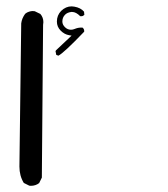

<svg xmlns="http://www.w3.org/2000/svg" viewBox="-20 -436 540 618"><path d="M79.1 162.1Q94.7 162.1 106 153.3L114.7 135.7L118.7 -356Q119.6 -360.8 119.6 -364.7Q119.6 -379.9 109.9 -391.1L91.8 -399.9Q88.9 -400.4 84.5 -400.4Q80.1 -400.4 73.5 -398.4Q66.9 -396.5 61 -391.6Q50.3 -377 48.3 -360.8L42.5 100.1Q42.5 129.9 56.6 152.8L74.2 161.6Q76.7 162.1 79.1 162.1ZM251 -336.4Q251 -342.8 245.6 -347.2Q244.1 -347.2 242.9 -347.2Q241.7 -347.2 240 -347.2Q238.3 -347.2 235.8 -346.9Q233.4 -346.7 231 -346.2Q226.1 -345.2 220.2 -342.8Q214.4 -340.3 208.5 -340.3Q197.3 -340.3 189 -348.6Q180.7 -356.9 180.7 -366.7Q180.7 -379.9 189.5 -388.7Q196.8 -396 209.5 -397.5Q210.9 -397.5 212.4 -397.5Q224.6 -397.5 238.3 -383.8Q240.2 -383.8 242.2 -383.8Q247.1 -383.8 251.5 -388.2L250.5 -398.4Q239.7 -411.1 219.2 -414.6Q214.8 -415.5 210.4 -415.5Q191.9 -415.5 176.8 -400.9Q163.1 -386.7 163.1 -366.7Q163.1 -349.6 175.3 -337.4Q187.5 -325.2 202.1 -322.8L210.4 -321.3L160.6 -274.4L158.7 -271.5L161.1 -259.3L168 -256.8Q185.5 -265.6 251 -334Q251 -335.4 251 -336.4Z"/></svg>

Font: Bakudai
Style: Light
Weight: 300
Version: Version 1.48